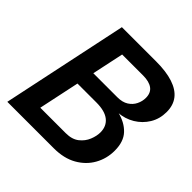

<svg xmlns="http://www.w3.org/2000/svg" viewBox="-183 -856 1009 1009"><g transform="rotate(45 322.0 -351.5)"><path d="M13.7 0 162.1 -703.1H417Q491.2 -703.1 542 -686.5Q592.8 -669.9 618.4 -637Q644 -604 644 -554.2Q644 -503.4 619.6 -463.1Q595.2 -422.9 554.4 -398.4Q513.7 -374 463.9 -370.6L465.8 -372.6Q524.9 -358.4 559.8 -321.5Q594.7 -284.7 594.7 -217.3Q594.7 -158.7 566.9 -109.1Q539.1 -59.6 486.6 -29.8Q434.1 0 358.9 0ZM158.2 -100.6H347.2Q393.6 -100.6 421.1 -122.3Q448.7 -144 461.2 -174.8Q473.6 -205.6 473.6 -232.4Q473.6 -277.8 442.1 -303.2Q410.6 -328.6 347.2 -328.6H206.5ZM227.1 -425.8H405.8Q442.9 -425.8 466.8 -440.9Q490.7 -456.1 502.4 -480Q514.2 -503.9 514.2 -529.3Q514.2 -566.9 489.7 -584.7Q465.3 -602.5 420.4 -602.5H264.6Z"/></g></svg>

Font: Schibsted Grotesk SemiBold
Style: Italic
Weight: 600
Italic angle: -12°
Designer: Bakken & Baeck AS, Henrik Kongsvoll
Foundry: Schibsted ASA
Version: Version 1.100;gftools[0.9.25]